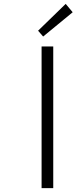

<svg xmlns="http://www.w3.org/2000/svg" viewBox="-20 -968 394 988"><path d="M194 0V-729H254V0ZM202 -780 176 -810 318 -948 354 -905Z"/></svg>

Font: NotoSansHansLight
Style: Regular
Weight: 300
Designer: Ryoko NISHIZUKA  (kana & ideographs); Paul D. Hunt (Latin, Greek & Cyrillic); Wenlong ZHANG  (bopomofo); Sandoll Communi
Foundry: Adobe Systems Incorporated
Version: Version 1.00;December 8, 2021;FontCreator 13.0.0.2675 64-bit